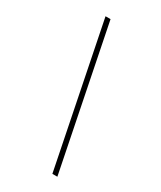

<svg xmlns="http://www.w3.org/2000/svg" viewBox="-196 -780 763 910"><g transform="rotate(30 186.0 -324.5)"><path d="M99.1 -711.4H126.5L281.7 61.5H254.4Z"/></g></svg>

Font: Roboto Thin
Style: Italic
Weight: 250
Italic angle: -12°
Designer: Google
Version: Version 2.134; 2016